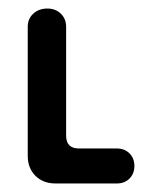

<svg xmlns="http://www.w3.org/2000/svg" viewBox="-20 -430 355 450"><path d="M110 0Q81 0 63 -18Q45 -36 45 -65V-367Q45 -386 58 -398Q71 -410 91 -410Q110 -410 122.5 -398Q135 -386 135 -367V-112Q135 -82 165 -82H254Q272 -82 283.5 -70.5Q295 -59 295 -41Q295 -23 283.5 -11.5Q272 0 254 0Z"/></svg>

Font: Dongle
Style: Bold
Weight: 700
Designer: Yanghee Ryu
Foundry: Yanghee Ryu
Version: Version 2.000